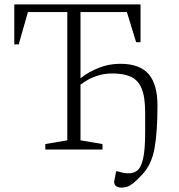

<svg xmlns="http://www.w3.org/2000/svg" viewBox="-20 -680 816 873"><path d="M186 0V-25L286 -42V-625H107L65 -478H45V-660H619V-488H599L557 -625H346V-324Q382 -353 429 -371.5Q476 -390 526 -390Q615 -390 655.5 -343.5Q696 -297 696 -200Q696 -82 683 -7.5Q670 67 628 112Q603 139 587 152Q571 165 558.5 169Q546 173 532 173Q519 173 509 167Q499 161 499 145Q499 143 501.5 132.5Q504 122 508 99H514Q531 104 541.5 106Q552 108 565 108Q588 108 604.5 95Q621 82 630.5 42Q640 2 640 -80V-168Q640 -239 624 -277.5Q608 -316 575 -331Q542 -346 491 -346Q412 -346 346 -295V-42L446 -25V0Z"/></svg>

Font: Spectral SC ExtraLight
Style: Regular
Weight: 275
Designer: Jean-Baptiste Levee
Foundry: Production Type
Version: Version 2.001